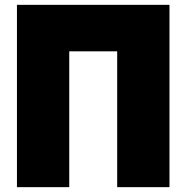

<svg xmlns="http://www.w3.org/2000/svg" viewBox="-20 -743 770 793"><path d="M50 -723H680V30H464V-531H266V30H50Z"/></svg>

Font: Repo
Style: ExtraBlack
Weight: 1000
Designer: Stefan Peev
Foundry: Context Ltd
Version: Version 001.000